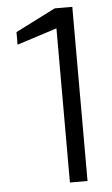

<svg xmlns="http://www.w3.org/2000/svg" viewBox="-53 -768 468 804"><g transform="rotate(-5 181.0 -366.0)"><path d="M282 -732V0H208V-648L40 -594V-647L208 -732Z"/></g></svg>

Font: Mina
Style: Regular
Weight: 400
Version: Version 1.000